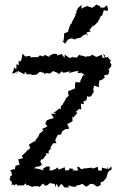

<svg xmlns="http://www.w3.org/2000/svg" viewBox="-20 -830 547 860"><path d="M369 -671V-685L388 -690L380 -695L395 -713L402 -716L400 -713L421 -735V-738L431 -753L424 -751L446 -768L438 -763L445 -784L463 -781V-793L460 -803L457 -806L447 -796H431L427 -803L410 -810L403 -800L404 -804L394 -795L372 -802L373 -804L351 -795L345 -790V-808L329 -794L321 -776L323 -771L314 -763L320 -764L302 -731V-727L294 -718L286 -693L283 -698L286 -688L267 -680V-665L265 -652V-649L254 -636L263 -644L271 -634L285 -653L299 -658L313 -655L314 -652L321 -657L342 -662L353 -672L367 -677L376 -673ZM158 8 165 -1 173 -8 182 2 193 -1 203 -10 225 -6 228 7 234 -7 242 10 254 -7 270 10 291 9 282 0 306 6 320 7V2L337 -2L347 -6L351 -5L367 7L369 5L386 -7L401 -4L412 5H421C423 2 427 0 431 -1V-15L441 -16L453 -29L457 -35L464 -59L472 -66L480 -71L479 -85L466 -71L460 -85L461 -73L437 -79L435 -65L420 -67L418 -83L405 -78L395 -75L391 -79L365 -76H359L343 -72L337 -80L325 -84L330 -66L303 -67L311 -73L292 -76L287 -67H272L270 -81L243 -70L238 -80L230 -74L212 -66L202 -67L203 -84H188L173 -75L175 -67L161 -71L145 -75L133 -76L141 -83L157 -85L168 -92L160 -108L168 -118L171 -115L188 -138L184 -144L198 -142V-154L211 -168L204 -166L218 -188L233 -189L226 -205L229 -204L233 -215L239 -226L251 -227L257 -235V-240L273 -252H288V-260L281 -274C289 -278 297 -282 305 -287L304 -309L308 -303L328 -326L318 -327L335 -343L343 -339L344 -341L342 -366L356 -363L353 -375L367 -381L371 -400L378 -396L388 -399L400 -419L398 -427V-431L401 -447L424 -439L422 -449L426 -471H435L444 -479L449 -481L446 -492L466 -497L470 -516L463 -517C461 -513 469 -521 479 -534C481 -528 473 -547 482 -537C470 -555 471 -546 478 -563C468 -563 482 -553 472 -562C469 -558 472 -574 464 -570C474 -572 457 -566 466 -578C456 -568 446 -573 442 -588C456 -581 453 -570 439 -571L436 -585L412 -575L407 -577L393 -585L383 -578H366L368 -574L342 -583L349 -577L335 -585L324 -572L304 -574L307 -577L295 -570L287 -573L270 -586L269 -570L257 -588L234 -581L237 -588L219 -589L201 -580V-575L181 -584C178 -583 176 -579 174 -577L158 -582L150 -574H127L117 -572L116 -580L93 -577L81 -590L76 -563L70 -553L63 -559L64 -538L54 -543L53 -520L43 -528L41 -517L34 -500L46 -503L57 -511L53 -496L61 -512L89 -497L92 -509L100 -497L115 -498L126 -494L144 -496L159 -509L169 -505H175L178 -499L189 -503L197 -501L206 -502L218 -512L241 -502L242 -496L257 -511L261 -505H272L293 -511L288 -503L309 -508L314 -510L332 -512L327 -502L344 -504L361 -493L359 -491L353 -495L340 -468L339 -461L318 -462L316 -453V-434L293 -424L289 -425L284 -415L289 -398L287 -401L271 -385L275 -386L264 -369L260 -360L254 -356L251 -340L246 -344L221 -325L233 -320L209 -321L221 -301L202 -296L190 -291L188 -288L183 -277L192 -263L167 -252L174 -248L172 -244C167 -239 162 -234 156 -230L152 -219L140 -204L138 -197L131 -196L119 -188L110 -183L115 -166L101 -155L96 -149L77 -131L84 -122L65 -117H61L68 -93L49 -87L48 -78L44 -68L42 -73L22 -65C36 -65 29 -52 34 -47C33 -41 19 -36 29 -44L24 -37C34 -32 15 -31 27 -21C32 -18 20 -25 32 -17C31 -17 37 -10 29 3C32 -2 38 -8 47 2C52 -10 50 -10 58 1L79 0H87L94 -9L101 2L104 -2L123 7L134 4H149C152 5 157 5 158 8Z"/></svg>

Font: Charger Distortion
Style: 1
Weight: 400
Designer: Jasper
Foundry: Cannot Into Space Fonts
Version: Version 0.98